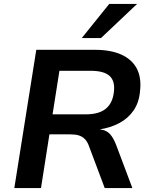

<svg xmlns="http://www.w3.org/2000/svg" viewBox="-20 -959 773 979"><path d="M53 0 165 -705H464Q545 -705 599 -680.5Q653 -656 677.5 -609.5Q702 -563 694 -494Q689 -436 661 -395.5Q633 -355 587.5 -331Q542 -307 486 -299L485 -300L497 -298Q524 -294 541.5 -274.5Q559 -255 573 -218L655 0H514L434 -213Q426 -236 413 -249.5Q400 -263 382 -268.5Q364 -274 337 -274H232L189 0ZM248 -376H418Q485 -376 520 -405Q555 -434 561 -492Q567 -547 538 -572.5Q509 -598 442 -598H283ZM397 -765 537 -939H679L495 -765Z"/></svg>

Font: Nunito Sans 8pt
Style: Bold Italic
Weight: 700
Italic angle: -9°
Version: Version 3.101;gftools[0.9.27]